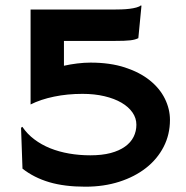

<svg xmlns="http://www.w3.org/2000/svg" viewBox="-20 -685 694 717"><path d="M58.6 -208 63.5 -211.4Q81.5 -184.6 108.2 -164.6Q134.8 -144.5 167.5 -131.3Q200.2 -118.2 238.3 -111.6Q276.4 -105 317.4 -105Q360.8 -105 393.1 -113.5Q425.3 -122.1 446.8 -137.5Q468.3 -152.8 478.8 -173.8Q489.3 -194.8 489.3 -219.2Q489.3 -244.1 474.6 -265.1Q460 -286.1 433.6 -301.5Q407.2 -316.9 370.1 -325.7Q333 -334.5 288.1 -334.5Q231.9 -334.5 182.1 -324.2Q132.3 -314 94.2 -294.9V-649.4H405.3Q418.5 -649.4 433.8 -649.9Q449.2 -650.4 463.4 -652.1Q477.5 -653.8 489.3 -657Q501 -660.2 506.3 -665L508.3 -663.6L496.6 -542.5Q490.7 -539.6 483.6 -537.6Q476.6 -535.6 466.3 -534.4Q456.1 -533.2 441.9 -532.7Q427.7 -532.2 407.2 -532.2H218.8V-439.5Q242.2 -444.8 268.3 -448Q294.4 -451.2 317.9 -451.2Q391.1 -451.2 446.5 -433.1Q502 -415 539.3 -385Q576.7 -355 595.7 -316.4Q614.7 -277.8 614.7 -237.3Q614.7 -182.6 591.1 -136.7Q567.4 -90.8 525.4 -57.9Q483.4 -24.9 425.5 -6.3Q367.7 12.2 298.8 12.2Q221.2 12.2 164.1 -4.6Q106.9 -21.5 64 -55.2Z"/></svg>

Font: Hammersmith One
Style: Regular
Weight: 400
Designer: Nicole Fally
Foundry: Nicole Fally
Version: Version 1.002